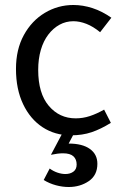

<svg xmlns="http://www.w3.org/2000/svg" viewBox="-20 -529 490 769"><path d="M274 -509Q312 -509 350.5 -496.5Q389 -484 426 -458L381 -400Q353 -423 326 -433.5Q299 -444 274 -444Q244 -444 218.5 -430Q193 -416 173.5 -390.5Q154 -365 143.5 -329Q133 -293 133 -249Q133 -155 175.5 -105Q218 -55 283 -55Q312 -55 339.5 -64Q367 -73 397 -90L424 -37Q384 -12 347 0.5Q310 13 264 13Q200 13 150.5 -19.5Q101 -52 72.5 -112Q44 -172 44 -253Q44 -331 75.5 -388.5Q107 -446 159.5 -477.5Q212 -509 274 -509ZM237 -9H284L255 46Q310 46 340 67.5Q370 89 370 127Q370 173 335.5 196.5Q301 220 255 220Q230 220 204 213Q178 206 155 192L179 146Q194 157 210.5 162.5Q227 168 242 168Q261 168 274 158.5Q287 149 287 130Q287 109 274 97Q261 85 232 85Q222 85 210 86.5Q198 88 184 91Z"/></svg>

Font: Rosario Light Light
Style: Regular
Weight: 300
Version: Version 1.101; ttfautohint (v1.8.1.43-b0c9)